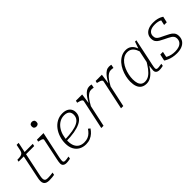

<svg xmlns="http://www.w3.org/2000/svg" viewBox="141 -1763 2766 2766"><g transform="rotate(-45 1524.5 -379.5)"><path d="M190 5Q161 5 138.5 -3Q116 -11 103.5 -30Q91 -49 91 -80Q91 -96 93.5 -114Q96 -132 102 -158L178 -524L207 -537H393L385 -500H67L74 -532H83Q115 -532 138.5 -536.5Q162 -541 177 -554.5Q192 -568 198 -596L218 -691H259L147 -157Q143 -140 141 -127Q139 -114 138 -104Q137 -94 137 -85Q137 -59 151.5 -46.5Q166 -34 196 -34Q224 -34 247 -36Q270 -38 285 -40.5Q300 -43 302 -43L294 -4Q278 -1 249.5 2Q221 5 190 5Z M471 -57Q471 -73 474 -92.5Q477 -112 482.5 -137Q488 -162 494 -192L550 -460Q552 -472 545 -479Q538 -486 522 -491.5Q506 -497 481 -502L471 -504L478 -537H612L534 -171Q528 -146 524.5 -125.5Q521 -105 519 -90Q517 -75 517 -64Q517 -48 526 -41Q535 -34 550 -34Q566 -34 580 -36Q594 -38 606.5 -40.5Q619 -43 628 -43L621 -7Q611 -5 597.5 -2.5Q584 0 570 1.5Q556 3 541 3Q521 3 505 -3.5Q489 -10 480 -23.5Q471 -37 471 -57ZM559 -723Q559 -748 572.5 -759.5Q586 -771 607 -771Q627 -771 641 -759.5Q655 -748 655 -723Q655 -698 641 -686.5Q627 -675 607 -675Q586 -675 572.5 -686.5Q559 -698 559 -723Z M933 12Q872 12 825.5 -14Q779 -40 753 -89.5Q727 -139 727 -209Q727 -275 747 -336Q767 -397 803.5 -444.5Q840 -492 891 -519.5Q942 -547 1004 -547Q1054 -547 1087.5 -530.5Q1121 -514 1138 -485.5Q1155 -457 1155 -419Q1155 -371 1129.5 -334Q1104 -297 1054 -272.5Q1004 -248 929.5 -235Q855 -222 757 -221L761 -251Q856 -254 922.5 -265.5Q989 -277 1030 -298Q1071 -319 1089.5 -348.5Q1108 -378 1108 -418Q1108 -448 1096 -468Q1084 -488 1061 -498.5Q1038 -509 1004 -509Q952 -509 910 -485Q868 -461 838 -419Q808 -377 792.5 -322.5Q777 -268 777 -207Q777 -145 797 -104.5Q817 -64 852.5 -45Q888 -26 933 -26Q978 -26 1010 -39.5Q1042 -53 1065.5 -76Q1089 -99 1109 -129L1138 -106Q1118 -74 1088.5 -47Q1059 -20 1020 -4Q981 12 933 12Z M1252 0H1298L1378 -372L1375 -366L1399 -537H1272L1264 -503L1274 -501Q1299 -496 1316.5 -489Q1334 -482 1342.5 -473Q1351 -464 1348 -450ZM1597 -542Q1595 -543 1583.5 -545.5Q1572 -548 1554 -548Q1522 -548 1495 -531.5Q1468 -515 1444 -486Q1420 -457 1398 -419Q1376 -381 1351 -339L1360 -314Q1380 -350 1400.5 -382.5Q1421 -415 1442.5 -440Q1464 -465 1488 -479.5Q1512 -494 1540 -494Q1557 -494 1568.5 -491.5Q1580 -489 1586 -488Z M1654 0H1700L1780 -372L1777 -366L1801 -537H1674L1666 -503L1676 -501Q1701 -496 1718.5 -489Q1736 -482 1744.5 -473Q1753 -464 1750 -450ZM1999 -542Q1997 -543 1985.5 -545.5Q1974 -548 1956 -548Q1924 -548 1897 -531.5Q1870 -515 1846 -486Q1822 -457 1800 -419Q1778 -381 1753 -339L1762 -314Q1782 -350 1802.5 -382.5Q1823 -415 1844.5 -440Q1866 -465 1890 -479.5Q1914 -494 1942 -494Q1959 -494 1970.5 -491.5Q1982 -489 1988 -488Z M2454 -377 2434 -347Q2424 -399 2405.5 -434.5Q2387 -470 2358.5 -489.5Q2330 -509 2290 -509Q2248 -509 2212.5 -488Q2177 -467 2150 -432Q2123 -397 2105 -353.5Q2087 -310 2077.5 -264Q2068 -218 2068 -176Q2068 -128 2079 -94.5Q2090 -61 2113 -43.5Q2136 -26 2170 -26Q2217 -26 2255 -51.5Q2293 -77 2328.5 -123.5Q2364 -170 2401 -234L2408 -203Q2376 -140 2338.5 -91.5Q2301 -43 2259 -16Q2217 11 2168 11Q2118 11 2084.5 -11Q2051 -33 2035 -75.5Q2019 -118 2019 -176Q2019 -225 2031 -277Q2043 -329 2066 -377.5Q2089 -426 2122.5 -464Q2156 -502 2199 -524.5Q2242 -547 2292 -547Q2339 -547 2372 -525.5Q2405 -504 2425.5 -465.5Q2446 -427 2454 -377ZM2503 -537 2431 -193Q2423 -158 2417.5 -132Q2412 -106 2409.5 -89Q2407 -72 2407 -63Q2407 -47 2415.5 -40.5Q2424 -34 2440 -34Q2464 -34 2484 -38.5Q2504 -43 2518 -43L2512 -7Q2502 -5 2490 -2.5Q2478 0 2464.5 1.5Q2451 3 2437 3Q2417 3 2401 -3Q2385 -9 2375.5 -22Q2366 -35 2366 -55Q2366 -70 2370.5 -104Q2375 -138 2380 -173V-180L2426 -401L2431 -410L2476 -537Z M2785 11Q2740 11 2700.5 2.5Q2661 -6 2630.5 -19.5Q2600 -33 2580 -47L2602 -148H2656L2631 -29Q2621 -37 2615.5 -47Q2610 -57 2608.5 -68Q2607 -79 2608 -85Q2627 -68 2653.5 -54.5Q2680 -41 2713 -33.5Q2746 -26 2785 -26Q2829 -26 2863.5 -38Q2898 -50 2917.5 -75.5Q2937 -101 2937 -140Q2937 -165 2925.5 -182.5Q2914 -200 2894.5 -213Q2875 -226 2850 -238Q2825 -250 2797 -264Q2763 -281 2733.5 -297.5Q2704 -314 2686.5 -339Q2669 -364 2669 -407Q2669 -451 2692 -482.5Q2715 -514 2756.5 -530.5Q2798 -547 2854 -547Q2900 -547 2932.5 -539Q2965 -531 2986 -520.5Q3007 -510 3017 -503L2996 -410H2942L2962 -500Q2968 -497 2972.5 -491.5Q2977 -486 2981 -479.5Q2985 -473 2986 -466Q2975 -478 2956.5 -488Q2938 -498 2912.5 -504Q2887 -510 2854 -510Q2784 -510 2749 -483.5Q2714 -457 2714 -411Q2714 -379 2729.5 -359.5Q2745 -340 2772 -326.5Q2799 -313 2835 -296Q2869 -279 2903 -261.5Q2937 -244 2959.5 -216.5Q2982 -189 2982 -144Q2982 -94 2957.5 -59.5Q2933 -25 2888.5 -7Q2844 11 2785 11Z"/></g></svg>

Font: Roboto Serif 20pt Thin
Style: Italic
Weight: 250
Italic angle: -10°
Version: Version 1.007